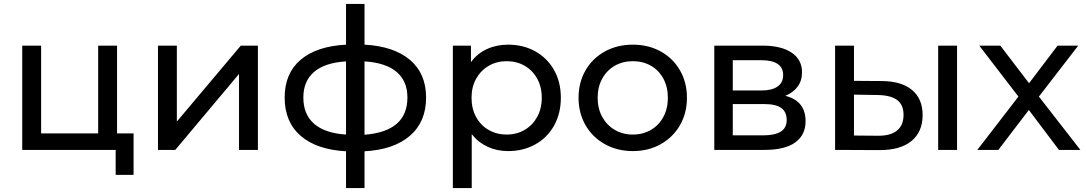

<svg xmlns="http://www.w3.org/2000/svg" viewBox="-20 -762 5520 976"><path d="M659 -84V127H568V0H93V-530H189V-84H479V-530H575V-84Z M783 -530H879V-144L1204 -530H1291V0H1195V-386L871 0H783Z M1833 7V194H1739V7Q1590 -1 1508.5 -71.5Q1427 -142 1427 -266Q1427 -389 1508 -458Q1589 -527 1739 -535V-742H1833V-535Q1982 -527 2064 -457.5Q2146 -388 2146 -266Q2146 -143 2064 -72Q1982 -1 1833 7ZM1739 -78V-450Q1630 -443 1576 -396Q1522 -349 1522 -266Q1522 -181 1576.5 -133Q1631 -85 1739 -78ZM2051 -266Q2051 -350 1996 -396.5Q1941 -443 1833 -450V-77Q2051 -94 2051 -266Z M2831 -265Q2831 -185 2796.5 -123.5Q2762 -62 2701 -28Q2640 6 2563 6Q2506 6 2458.5 -16Q2411 -38 2378 -80V194H2282V-530H2374V-446Q2406 -490 2455 -512.5Q2504 -535 2563 -535Q2640 -535 2701 -501Q2762 -467 2796.5 -406Q2831 -345 2831 -265ZM2734 -265Q2734 -320 2710.5 -362.5Q2687 -405 2646.5 -428Q2606 -451 2555 -451Q2505 -451 2464.5 -427.5Q2424 -404 2400.5 -362Q2377 -320 2377 -265Q2377 -210 2400 -167.5Q2423 -125 2464 -101.5Q2505 -78 2555 -78Q2606 -78 2646.5 -101.5Q2687 -125 2710.5 -167.5Q2734 -210 2734 -265Z M2921 -265Q2921 -343 2956.5 -404.5Q2992 -466 3055 -500.5Q3118 -535 3197 -535Q3276 -535 3338.5 -500.5Q3401 -466 3436.5 -404.5Q3472 -343 3472 -265Q3472 -187 3436.5 -125.5Q3401 -64 3338.5 -29Q3276 6 3197 6Q3118 6 3055 -29Q2992 -64 2956.5 -125.5Q2921 -187 2921 -265ZM3375 -265Q3375 -320 3352 -362.5Q3329 -405 3288.5 -428Q3248 -451 3197 -451Q3146 -451 3105.5 -428Q3065 -405 3041.5 -362.5Q3018 -320 3018 -265Q3018 -210 3041.5 -167.5Q3065 -125 3105.5 -101.5Q3146 -78 3197 -78Q3248 -78 3288.5 -101.5Q3329 -125 3352 -167.5Q3375 -210 3375 -265Z M4075 -146Q4075 -76 4022.5 -38Q3970 0 3866 0H3611V-530H3857Q3951 -530 4004 -494.5Q4057 -459 4057 -394Q4057 -352 4034.5 -321.5Q4012 -291 3972 -275Q4075 -249 4075 -146ZM3705 -302H3849Q3904 -302 3932.5 -322Q3961 -342 3961 -380Q3961 -456 3849 -456H3705ZM3979 -152Q3979 -193 3951.5 -213Q3924 -233 3865 -233H3705V-74H3859Q3919 -74 3949 -93Q3979 -112 3979 -152Z M4670 -177Q4670 -91 4612.5 -44.5Q4555 2 4448 1L4225 0V-530H4321V-351L4464 -350Q4564 -349 4617 -304Q4670 -259 4670 -177ZM4749 -530H4845V0H4749ZM4573 -178Q4573 -230 4540 -254Q4507 -278 4441 -279L4321 -281V-73L4441 -72Q4506 -71 4539.5 -98Q4573 -125 4573 -178Z M5363 0 5210 -203 5055 0H4948L5157 -271L4958 -530H5065L5211 -339L5356 -530H5461L5261 -271L5472 0Z"/></svg>

Font: APTA Sans Medium
Style: Bold
Weight: 500
Version: Version 7.200